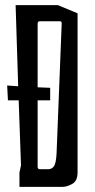

<svg xmlns="http://www.w3.org/2000/svg" viewBox="-20 -730 373 750"><path d="M283 -678V-56Q283 -23 262 -11.5Q241 0 224 0H56V-56L62 -84L53 -338H11L8 -396L51 -393L41 -710H206ZM201 -131 221 -638Q221 -644 219 -645.5Q217 -647 212 -647H136Q127 -647 127 -638V-389L176 -387V-338H127V-78Q127 -69 136 -69H168Q183 -69 191 -81Q199 -93 201 -131Z"/></svg>

Font: Bahiana
Style: Regular
Weight: 400
Designer: Pablo Cosgaya & Dani Raskovsky
Foundry: Pablo Cosgaya & Dani Raskovsky
Version: Version 1.005